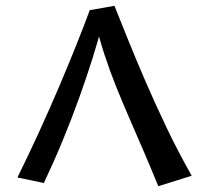

<svg xmlns="http://www.w3.org/2000/svg" viewBox="-20 -629 720 661"><path d="M525 12Q498 -54 473 -112Q448 -170 424.5 -224Q401 -278 379.5 -331.5Q358 -385 339.5 -441.5Q321 -498 306 -561L374 -609Q394 -559 421 -492Q448 -425 481.5 -347.5Q515 -270 554.5 -187.5Q594 -105 640 -24ZM131 1 40 -18Q79 -97 116 -178Q153 -259 185.5 -335.5Q218 -412 244.5 -478.5Q271 -545 289 -594L374 -609L333 -549Q319 -493 298.5 -428Q278 -363 252.5 -292Q227 -221 196.5 -147Q166 -73 131 1Z"/></svg>

Font: Marhey Light
Style: Regular
Weight: 300
Designer: Nur Syamsi & Bustanul Arifin
Foundry: Namelatype
Version: Version 1.000